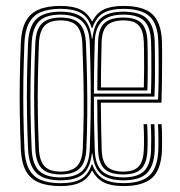

<svg xmlns="http://www.w3.org/2000/svg" viewBox="-20 -627 614 654"><path d="M186.5 6.8Q140.2 6.8 111 -6Q81.8 -18.8 67.4 -46.4Q53 -74 51 -118.8Q48.5 -176.8 47.5 -235Q46.5 -293.2 47.4 -354.1Q48.2 -415 51 -480.8Q53 -527.2 68.2 -555Q83.5 -582.8 112.8 -594.8Q142 -606.8 186.5 -606.8Q228.2 -606.8 253.8 -594.6Q279.2 -582.5 293 -554.5H295Q308.2 -582.2 333.4 -594.5Q358.5 -606.8 400.2 -606.8Q467.8 -606.8 498.1 -579.4Q528.5 -552 531.5 -489Q532 -479.5 532.1 -457.1Q532.2 -434.8 532.1 -404.6Q532 -374.5 531.5 -341.4Q531 -308.2 530 -277.2H323.5Q323.8 -249 324.1 -223.4Q324.5 -197.8 325 -171.6Q325.5 -145.5 326.5 -115.2Q327.8 -76.5 344.9 -59.5Q362 -42.5 400.5 -42.5Q435.5 -42.5 451.6 -59.2Q467.8 -76 469.8 -114.5Q470.8 -131.2 470.5 -157.8Q470.2 -184.2 469 -204H481.2Q482.8 -182.8 482.9 -155.6Q483 -128.5 482.2 -114Q480 -71 461.1 -51.9Q442.2 -32.8 400.5 -32.8Q355.8 -32.8 335.8 -51.8Q315.8 -70.8 314.2 -114.8Q312.5 -165.2 312 -205.4Q311.5 -245.5 311.2 -287.8H518.2Q519.8 -315.2 520.1 -347.1Q520.5 -379 520.4 -408.5Q520.2 -438 519.9 -459.5Q519.5 -481 519 -488.5Q516.8 -546.5 489.1 -571.6Q461.5 -596.8 400.2 -596.8Q356.8 -596.8 331.9 -582.4Q307 -568 295 -532.2H292Q281.2 -568.8 255.4 -582.9Q229.5 -597 186.5 -597Q145.2 -597 118.6 -585.5Q92 -574 78.5 -548.2Q65 -522.5 63.2 -480Q60.5 -413.5 59.6 -353Q58.8 -292.5 59.8 -235Q60.8 -177.5 63.2 -119.2Q65 -77.2 78.4 -51.6Q91.8 -26 118.4 -14.5Q145 -3 186.5 -3Q231.8 -3 256.5 -17.6Q281.2 -32.2 292 -66.5H294.8Q306.8 -32.5 331.8 -17.9Q356.8 -3.2 400.5 -3.2Q459.5 -3.2 487.8 -28Q516 -52.8 519 -112.5Q519.8 -126 519.6 -154.6Q519.5 -183.2 518 -204H530.5Q531.5 -191.5 531.9 -173.4Q532.2 -155.2 532.1 -138.2Q532 -121.2 531.5 -111.8Q528.2 -48.2 497.8 -20.8Q467.2 6.8 400.5 6.8Q358.8 6.8 334 -5.5Q309.2 -17.8 294.8 -45.2H292.8Q278.8 -17.5 253.5 -5.4Q228.2 6.8 186.5 6.8ZM186.5 -12.8Q129.5 -12.8 103.9 -37.8Q78.2 -62.8 75.5 -119.8Q73 -179.2 72 -236.6Q71 -294 71.9 -353.6Q72.8 -413.2 75.5 -479.5Q78.2 -538.2 104.6 -562.8Q131 -587.2 186.5 -587.2Q236.8 -587.2 262 -566.1Q287.2 -545 292.8 -495.2H294.8Q300 -545.8 325 -566.5Q350 -587.2 400.2 -587.2Q455.5 -587.2 480 -563.9Q504.5 -540.5 506.8 -488Q507.2 -479.5 507.6 -448.6Q508 -417.8 507.9 -376.9Q507.8 -336 506.2 -298H299.8Q299.8 -268.5 300.1 -238Q300.5 -207.5 301.1 -177.2Q301.8 -147 302.8 -117Q304.2 -66.5 327.2 -44.6Q350.2 -22.8 400.5 -22.8Q448 -22.8 470 -43.6Q492 -64.5 494.5 -113.5Q495.2 -127.2 495.1 -155Q495 -182.8 493.5 -204H505.8Q507 -185.2 507.2 -157Q507.5 -128.8 506.8 -112.8Q504 -59.2 479.2 -36Q454.5 -12.8 400.5 -12.8Q351 -12.8 325.6 -33.1Q300.2 -53.5 294.8 -103.8H292.8Q287 -54 262 -33.4Q237 -12.8 186.5 -12.8ZM186.5 -22.8Q238.2 -22.8 261.1 -45.8Q284 -68.8 285.8 -121.2Q287.8 -174.5 288.6 -228.9Q289.5 -283.2 288.9 -344.5Q288.2 -405.8 285.8 -479Q284.2 -530.8 259.9 -554Q235.5 -577.2 186.5 -577.2Q136 -577.2 113.1 -554.4Q90.2 -531.5 87.8 -478.8Q85.2 -415.2 84.2 -356.9Q83.2 -298.5 84.1 -240.6Q85 -182.8 87.8 -120Q90.2 -67 113.6 -44.9Q137 -22.8 186.5 -22.8ZM186.5 -32.8Q142.5 -32.8 122.4 -53.1Q102.2 -73.5 100.2 -120Q97.8 -181 96.8 -238.1Q95.8 -295.2 96.6 -354.1Q97.5 -413 100.2 -478.5Q102.2 -527 122.9 -547.1Q143.5 -567.2 186.5 -567.2Q230.5 -567.2 250.6 -546.8Q270.8 -526.2 272.8 -478.2Q275.5 -410.5 276.6 -351Q277.8 -291.5 277.2 -235.4Q276.8 -179.2 274.2 -121Q272.2 -73.2 251.1 -53Q230 -32.8 186.5 -32.8ZM186.5 -42.5Q224 -42.5 242.1 -60.9Q260.2 -79.2 262 -121.2Q264.5 -181 265 -236.8Q265.5 -292.5 264.4 -351.2Q263.2 -410 260.5 -477.8Q258.8 -520.2 241.6 -538.9Q224.5 -557.5 186.5 -557.5Q148.8 -557.5 131.6 -539.1Q114.5 -520.8 112.5 -478.5Q110 -413 109 -354.6Q108 -296.2 108.9 -239.2Q109.8 -182.2 112.5 -120.2Q114.5 -79.2 131.6 -60.9Q148.8 -42.5 186.5 -42.5ZM299.8 -308.2H494.2Q495.5 -344.5 495.6 -382.2Q495.8 -420 495.4 -448.9Q495 -477.8 494.5 -487.2Q492.5 -535 470.8 -556.1Q449 -577.2 400.2 -577.2Q351.2 -577.2 327.8 -554.6Q304.2 -532 302.8 -485.2Q301.8 -454.8 301.1 -425.2Q300.5 -395.8 300.2 -366.8Q300 -337.8 299.8 -308.2ZM311.5 -318.8Q311.5 -345.5 311.9 -373.8Q312.2 -402 312.9 -430.4Q313.5 -458.8 314.2 -485.8Q315.8 -531.5 337 -549.4Q358.2 -567.2 400.2 -567.2Q442.8 -567.2 461.6 -548.4Q480.5 -529.5 482.2 -486.8Q482.8 -477 483 -450.2Q483.2 -423.5 483.2 -388.5Q483.2 -353.5 482 -318.8ZM323.8 -329H470Q470.8 -362 470.9 -395Q471 -428 470.6 -453Q470.2 -478 469.8 -486.2Q468 -523 452.8 -540.2Q437.5 -557.5 400.2 -557.5Q363 -557.5 345.2 -540.9Q327.5 -524.2 326.2 -483.5Q325.8 -461.5 325.1 -435Q324.5 -408.5 324.1 -381.4Q323.8 -354.2 323.8 -329Z"/></svg>

Font: Big Shoulders Inline Text Thin Light
Style: Regular
Weight: 300
Version: Version 2.002